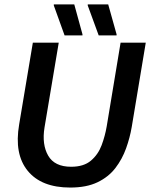

<svg xmlns="http://www.w3.org/2000/svg" viewBox="-20 -845 686 877"><path d="M300.8 11.7Q169.2 11.7 106.7 -64.6Q44.2 -140.8 67.5 -276.7L130 -650H248.3L183.3 -262.5Q170.8 -185 200 -134.2Q229.2 -83.3 305 -83.3Q362.5 -83.3 395.4 -111.3Q428.3 -139.2 444.2 -181.7Q460 -224.2 467.5 -268.3L530.8 -650H645.8L581.7 -265Q573.3 -215.8 555.8 -167.1Q538.3 -118.3 507.1 -77.5Q475.8 -36.7 425.4 -12.5Q375 11.7 300.8 11.7ZM275 -683.3 225.8 -820V-825H319.2L356.7 -688.3V-683.3ZM430.8 -683.3 380.8 -820V-825H474.2L512.5 -688.3V-683.3Z"/></svg>

Font: Familjen Grotesk Medium
Style: Italic
Weight: 500
Italic angle: -9.46201°
Designer: Anders Wikstroem, Jonas Baeckman, Matilda Gysing, Kristian Moeller
Foundry: Familjen STHLM AB
Version: Version 2.002; ttfautohint (v1.8.4.7-5d5b)